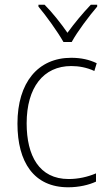

<svg xmlns="http://www.w3.org/2000/svg" viewBox="-20 -784 457 814"><path d="M249 -606H284C308 -650 357 -715 392 -756V-764H365C329 -726 295 -685 266 -645C239 -684 202 -731 169 -764H143V-756C175 -718 224 -650 249 -606ZM269 10C315 10 357 0 387 -14V-49C352 -34 312 -25 271 -25C146 -25 93 -124 93 -261C93 -413 164 -504 282 -504C314 -504 348 -498 380 -483L390 -516C359 -531 324 -539 282 -539C141 -539 54 -434 54 -260C54 -96 124 10 269 10Z"/></svg>

Font: Noto Sans Myanmar SemiCondensed ExtraLight
Style: Regular
Weight: 200
Width: 4
Designer: Monotype Design Team
Foundry: Monotype Imaging Inc.
Version: Version 2.107